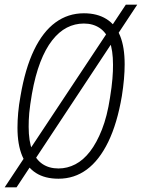

<svg xmlns="http://www.w3.org/2000/svg" viewBox="-36 -755 609 824"><path d="M215 12Q157 12 118.5 -12.5Q80 -37 59.5 -85.5Q39 -134 39 -207Q39 -237 42 -271Q45 -305 52 -343Q72 -461 110 -540Q148 -619 202 -658.5Q256 -698 324 -698Q381 -698 420.5 -673.5Q460 -649 479.5 -601Q499 -553 499 -479Q499 -449 496 -415Q493 -381 487 -343Q467 -225 428.5 -146Q390 -67 336.5 -27.5Q283 12 215 12ZM215 -32Q253 -32 287.5 -50Q322 -68 350.5 -105Q379 -142 401.5 -199Q424 -256 436 -335Q440 -359 442.5 -379.5Q445 -400 446.5 -417Q448 -434 448.5 -449Q449 -464 449 -477Q449 -539 434.5 -577.5Q420 -616 391.5 -635Q363 -654 324 -654Q285 -654 251 -636.5Q217 -619 188 -582Q159 -545 137 -488Q115 -431 101 -352Q97 -328 94 -307.5Q91 -287 89.5 -270Q88 -253 87.5 -239Q87 -225 87 -211Q87 -149 102.5 -109.5Q118 -70 146.5 -51Q175 -32 215 -32ZM-16 49 504 -735H553L35 49Z"/></svg>

Font: Archivo ExtraCondensed Thin
Style: Italic
Weight: 250
Width: 2
Italic angle: -10°
Designer: Hector Gatti
Foundry: Omnibus-Type
Version: Version 2.001